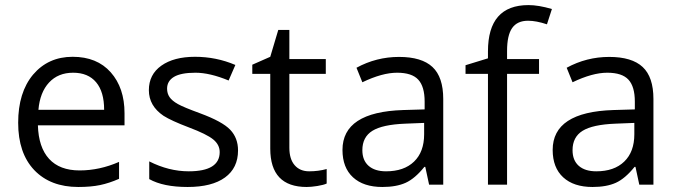

<svg xmlns="http://www.w3.org/2000/svg" viewBox="-20 -733 2689 762"><path d="M290.7 9.1Q180 9.1 115.8 -58.1Q52.1 -125.4 52.1 -245.7Q52.1 -366 111.2 -436.8Q171.4 -507.6 268.2 -507.6Q365 -507.6 419.6 -445.9Q474.2 -384.2 474.2 -283.6V-235.6H130.4Q133 -148.1 174.9 -102.4Q216.9 -56.6 296 -56.6Q375.1 -56.6 452.5 -90.5V-23.3Q413.5 -6.1 377.1 1.5Q340.7 9.1 290.7 9.1ZM393.3 -297.3Q393.3 -368.6 361.5 -406.5Q329.6 -444.4 270.2 -444.4Q210.8 -444.4 174.7 -405.5Q138.5 -366.5 132.5 -297.3Z M924.7 -136Q924.7 -66.2 872.9 -28.6Q821 9.1 724.5 9.1Q627.9 9.1 572.3 -22.2V-92.5Q650.2 -53.1 729 -53.1Q851.9 -53.1 851.9 -129.4Q851.9 -158.7 826.1 -179.7Q800.3 -200.7 730 -227.2Q659.8 -253.8 628.9 -273.5Q570.8 -312.9 570.8 -375.1Q570.8 -437.3 620.3 -472.4Q669.9 -507.6 754 -507.6Q838.2 -507.6 914.1 -475.2L887.3 -413.5Q812.9 -444.4 755.6 -444.4Q698.2 -444.4 670.6 -428Q643.1 -411.5 643.1 -381.2Q643.1 -362 652.9 -347.6Q662.8 -333.2 685.5 -320.3Q708.3 -307.4 773.5 -283.6Q862.5 -250.8 893.6 -218.1Q924.7 -185.5 924.7 -136Z M1128.4 -146.6Q1128.4 -101.6 1149.4 -77.4Q1170.4 -53.1 1207 -53.1Q1243.7 -53.1 1276.5 -62.2V-4.6Q1264.9 1 1239.9 5.1Q1214.9 9.1 1197.2 9.1Q1052.6 9.1 1052.6 -143.1V-439.8H981.3V-476.2L1052.6 -507.6L1084.4 -614.3H1128.4V-498.5H1273V-439.8H1128.4Z M1418.1 -137Q1418.1 -96.6 1442.9 -74.8Q1467.6 -53.1 1512.1 -53.1Q1583.4 -53.1 1623.4 -91.8Q1663.3 -130.4 1663.3 -200.2V-245.2L1588 -242.2Q1498 -238.6 1458 -213.9Q1418.1 -189.1 1418.1 -137ZM1739.1 0H1683L1667.8 -70.8H1664.3Q1626.9 -24.3 1590 -7.6Q1553.1 9.1 1497.5 9.1Q1422.6 9.1 1380.9 -29.3Q1339.2 -67.7 1339.2 -138Q1339.2 -288.7 1580.4 -296.3L1665.3 -298.8V-329.6Q1665.3 -389.3 1640 -416.8Q1614.8 -444.4 1555.9 -444.4Q1497 -444.4 1418.1 -406.5L1394.8 -464.1Q1473.7 -507.1 1563.7 -507.1Q1653.7 -507.1 1696.4 -467.1Q1739.1 -427.2 1739.1 -340.2Z M2119.3 -498.5V-439.8H1992.4V0H1916.6V-439.8H1827.6V-474.2L1916.6 -501.5V-529.3Q1916.6 -712.8 2077.4 -712.8Q2117.3 -712.8 2170.4 -697.2L2150.7 -636.5Q2108.2 -650.7 2075.8 -650.7Q2032.9 -650.7 2012.6 -621.8Q1992.4 -593 1992.4 -530.8V-498.5Z M2252.3 -137Q2252.3 -96.6 2277 -74.8Q2301.8 -53.1 2346.3 -53.1Q2417.6 -53.1 2457.5 -91.8Q2497.5 -130.4 2497.5 -200.2V-245.2L2422.1 -242.2Q2332.2 -238.6 2292.2 -213.9Q2252.3 -189.1 2252.3 -137ZM2573.3 0H2517.2L2502 -70.8H2498.5Q2461.1 -24.3 2424.2 -7.6Q2387.3 9.1 2331.6 9.1Q2256.8 9.1 2215.1 -29.3Q2173.4 -67.7 2173.4 -138Q2173.4 -288.7 2414.6 -296.3L2499.5 -298.8V-329.6Q2499.5 -389.3 2474.2 -416.8Q2448.9 -444.4 2390 -444.4Q2331.1 -444.4 2252.3 -406.5L2229 -464.1Q2307.9 -507.1 2397.9 -507.1Q2487.9 -507.1 2530.6 -467.1Q2573.3 -427.2 2573.3 -340.2Z"/></svg>

Font: KhulaRegular
Style: Regular
Weight: 400
Designer: Erin McLaughlin, Steve Matteson
Version: Version 1.001;PS 1.0;hotconv 1.0.72;makeotf.lib2.5.5900; ttf